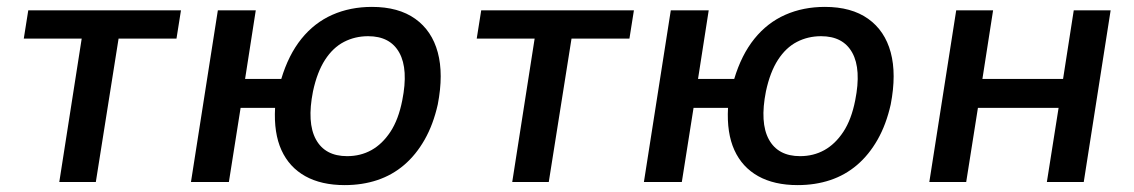

<svg xmlns="http://www.w3.org/2000/svg" viewBox="-20 -528 3290 557"><path d="M152 0 217 -416H49L62 -498H505L492 -416H324L258 0Z M980 9Q912 9 865.5 -17Q819 -43 796.5 -92.5Q774 -142 778 -215H678L644 0H534L612 -498H722L691 -299H796Q817 -369 854.5 -415.5Q892 -462 944 -485Q996 -508 1059 -508Q1136 -508 1184.5 -473.5Q1233 -439 1250 -376Q1267 -313 1250 -225Q1237 -167 1212 -123Q1187 -79 1152.5 -49.5Q1118 -20 1074.5 -5.5Q1031 9 980 9ZM987 -75Q1026 -75 1057.5 -92.5Q1089 -110 1112.5 -145.5Q1136 -181 1147 -237Q1165 -327 1138.5 -375Q1112 -423 1048 -423Q1010 -423 978 -406.5Q946 -390 923 -354.5Q900 -319 888 -263Q870 -172 896.5 -123.5Q923 -75 987 -75Z M1466 0 1531 -416H1363L1376 -498H1819L1806 -416H1638L1572 0Z M2294 9Q2226 9 2179.5 -17Q2133 -43 2110.5 -92.5Q2088 -142 2092 -215H1992L1958 0H1848L1926 -498H2036L2005 -299H2110Q2131 -369 2168.5 -415.5Q2206 -462 2258 -485Q2310 -508 2373 -508Q2450 -508 2498.5 -473.5Q2547 -439 2564 -376Q2581 -313 2564 -225Q2551 -167 2526 -123Q2501 -79 2466.5 -49.5Q2432 -20 2388.5 -5.5Q2345 9 2294 9ZM2301 -75Q2340 -75 2371.5 -92.5Q2403 -110 2426.5 -145.5Q2450 -181 2461 -237Q2479 -327 2452.5 -375Q2426 -423 2362 -423Q2324 -423 2292 -406.5Q2260 -390 2237 -354.5Q2214 -319 2202 -263Q2184 -172 2210.5 -123.5Q2237 -75 2301 -75Z M2676 0 2754 -498H2861L2830 -299H3064L3095 -498H3202L3124 0H3017L3051 -215H2817L2783 0Z"/></svg>

Font: Nunito Sans 7pt SemiCondensed SemiBold
Style: Italic
Weight: 600
Width: 4
Italic angle: -9°
Designer: Vernon Adams
Foundry: Vernon Adams
Version: Version 3.101;gftools[0.9.27]